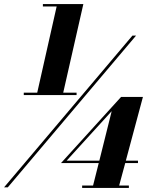

<svg xmlns="http://www.w3.org/2000/svg" viewBox="-37 -826 726 949"><path d="M80.5 -368H147L243 -794H175V-806H375L275.5 -368H341.5V-356H80.5ZM617.5 -650H635.5L1.5 100H-17ZM600 91V103H369V91H423L451 -20H264.5L561.5 -347H669.5L585 -32H645V-20H582L552 91ZM292.5 -32H454L515 -276.5Z"/></svg>

Font: Bodoni* 11pt Fatface
Style: Italic
Weight: 900
Italic angle: -13°
Version: Version 2.3